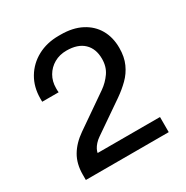

<svg xmlns="http://www.w3.org/2000/svg" viewBox="-160 -830 935 965"><g transform="rotate(-30 307.5 -348.0)"><path d="M65 0V-30.8Q65 -93.5 91.8 -138.9Q118.5 -184.2 169.5 -219.5L361 -352Q393.5 -374.8 416.8 -407.9Q440 -441 440 -487.2Q440 -545.8 405.2 -578.9Q370.5 -612 305.2 -612Q265 -612 233.6 -594Q202.2 -576 184.1 -545Q166 -514 166 -475Q166 -467.8 166 -462Q166 -456.2 167 -450.2H71.8Q71.5 -456.8 71.5 -460.5Q71.5 -464.2 71.5 -468.2Q71.5 -535.2 102 -586.5Q132.5 -637.8 186.1 -666.9Q239.8 -696 308.8 -696H320.5Q390.5 -696 440.2 -670.1Q490 -644.2 516.4 -598.4Q542.8 -552.5 542.8 -491Q542.8 -438.8 525.2 -400Q507.8 -361.2 478.1 -332Q448.5 -302.8 412.2 -277.5L234 -154.8Q218.8 -144.5 207.9 -132.2Q197 -120 191.2 -108.5Q185.5 -97 184 -87.8H546V0Z"/></g></svg>

Font: Chivo Medium
Style: Regular
Weight: 500
Designer: Hector Gatti
Foundry: Omnibus-Type
Version: Version 2.002